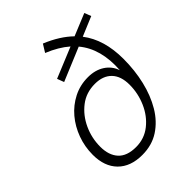

<svg xmlns="http://www.w3.org/2000/svg" viewBox="-217 -860 977 977"><g transform="rotate(-45 271.0 -371.5)"><path d="M226 8Q142 8 95 -39.5Q48 -87 48 -171Q48 -229 67.5 -282.5Q87 -336 122 -377.5Q157 -419 205 -443.5Q253 -468 310 -468Q362 -468 399 -444Q436 -420 450 -378Q460 -524 387 -611L207 -536L193 -573L358 -641Q312 -681 243 -709L269 -751Q356 -715 409 -663L528 -712L542 -676L437 -632Q504 -545 504 -406Q504 -324 486.5 -250Q469 -176 434.5 -118Q400 -60 348 -26Q296 8 226 8ZM232 -43Q292 -43 337.5 -79Q383 -115 408 -172Q433 -229 433 -291Q433 -353 401 -386Q369 -419 311 -419Q248 -419 202 -383.5Q156 -348 130 -292Q104 -236 104 -173Q104 -112 135.5 -77.5Q167 -43 232 -43Z"/></g></svg>

Font: Livvic Light
Style: Italic
Weight: 300
Italic angle: -10°
Designer: Jacques Le Bailly, Baron von Fonthausen
Version: Version 1.001; ttfautohint (v1.8.2)